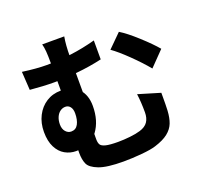

<svg xmlns="http://www.w3.org/2000/svg" viewBox="-144 -982 1289 1211"><g transform="rotate(-20 500.0 -377.0)"><path d="M394 -681Q393.8 -614.2 393.9 -573.8Q394 -533.4 394 -463V-379.4L266.8 -427.6Q267 -487 266.9 -523.4Q266.8 -559.8 266.8 -621.6V-681Q266.8 -731 264.5 -760Q262.2 -789 256 -811.6H404Q394 -756.4 394 -681ZM952.4 -528.8 857.2 -431Q814.6 -483 753.2 -542.7Q691.8 -602.4 648.8 -632.6L737.6 -720.8Q783 -693.4 849.5 -632.9Q916 -572.4 952.4 -528.8ZM238.2 -679.4Q318.2 -679.4 402.5 -690.1Q486.8 -700.8 570.6 -723.8V-596.6Q489.8 -578 400.7 -569.3Q311.6 -560.6 247.6 -560.6Q174.4 -560.6 84.2 -569L76.6 -692.6Q172 -679.4 238.2 -679.4ZM371.6 -132.8Q371.6 -109.2 379.4 -96.2Q387.2 -83.2 414.2 -76.5Q441.2 -69.8 496 -69.8Q534.4 -69.8 576.7 -74.4Q619 -79 646.6 -87.6Q684.8 -99 701.7 -123.9Q718.6 -148.8 718.6 -187Q718.6 -257.4 711 -311.8L857.8 -267.8V-234Q857.8 -211.6 857.5 -191.3Q857.2 -171 856.2 -148.8Q853.4 -100.2 840.3 -66.6Q827.2 -33 795.2 -7.5Q763.2 18 705.4 36Q673.6 46.4 608.7 52.3Q543.8 58.2 486.6 58.2Q375.6 58.2 321.9 37.5Q268.2 16.8 254.7 -13.1Q241.2 -43 241.2 -88.8Q242 -140.6 243 -188.2L372.8 -226.2Q372.2 -197.2 371.9 -179.6Q371.6 -162 371.6 -132.8ZM227.8 -105.8Q188 -105.8 153.6 -125.2Q119.2 -144.6 98.3 -185.6Q77.4 -226.6 77.4 -288.2Q77.4 -348.2 101.7 -395.8Q126 -443.4 168.6 -470.5Q211.2 -497.6 265.8 -497.6Q343.4 -497.6 383.5 -454.4Q423.6 -411.2 423.6 -338.2Q423.6 -238.4 374.6 -172.1Q325.6 -105.8 227.8 -105.8ZM302.8 -332.8Q302.8 -360.6 290.5 -376.3Q278.2 -392 258 -392Q239 -392 222.8 -380.3Q206.6 -368.6 197.4 -347.3Q188.2 -326 188.2 -298.8Q188.2 -268.4 203.8 -250.4Q219.4 -232.4 241 -232.4Q272.6 -232.4 287.7 -260.4Q302.8 -288.4 302.8 -332.8Z"/></g></svg>

Font: 寒蝉端黑体 Light
Style: Regular
Weight: 300
Designer: ChillDuanSans {Warren2060}; 
Source Han Sans {Ryoko NISHIZUKA 西塚涼子 (kana, bopomofo & ideographs); Paul D. Hunt (Latin, G
Foundry: ChillType&Adobe
Version: Version 1.300;Glyphs 3.3 (3306)